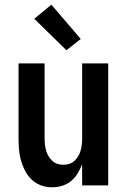

<svg xmlns="http://www.w3.org/2000/svg" viewBox="-20 -790 540 818"><path d="M202 8Q178 8 155.5 0Q133 -8 115.5 -24.5Q98 -41 87 -62Q76 -83 69.5 -106Q63 -129 61 -152.5Q59 -176 59 -200V-520H170V-200Q170 -187 171.5 -174Q173 -161 176.5 -148.5Q180 -136 186.5 -125Q193 -114 202.5 -105Q212 -96 224.5 -92Q237 -88 250 -88Q263 -88 275.5 -92Q288 -96 297.5 -105Q307 -114 313.5 -125Q320 -136 323.5 -148.5Q327 -161 328.5 -174Q330 -187 330 -200V-520H441V0H330V-90Q322 -70 310.5 -51Q299 -32 282.5 -18.5Q266 -5 245 1.5Q224 8 202 8ZM263 -576 126 -710 199 -770 324 -624Z"/></svg>

Font: Iosevka Fixed
Style: Bold
Weight: 700
Monospace: yes
Designer: Belleve Invis
Foundry: Belleve Invis
Version: Version 32.3.0